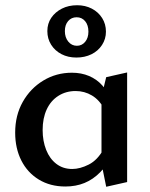

<svg xmlns="http://www.w3.org/2000/svg" viewBox="-20 -705 575 734"><path d="M230 8Q172 8 128.5 -18.5Q85 -45 61.5 -91.5Q38 -138 38 -198Q38 -264 67 -315.5Q96 -367 145.5 -397Q195 -427 255 -427Q291 -427 320.5 -414.5Q350 -402 371 -378.5Q392 -355 403 -322L378 -289Q360 -323 331.5 -340Q303 -357 269 -357Q232 -357 203 -338.5Q174 -320 158.5 -286.5Q143 -253 143 -208Q143 -166 156.5 -132Q170 -98 195.5 -78.5Q221 -59 256 -59Q286 -59 319.5 -76Q353 -93 376 -135L412 -115Q390 -74 363 -46.5Q336 -19 303 -5.5Q270 8 230 8ZM386 9 368 -80V-336L386 -410L466 -428V-9ZM272 -485Q240 -485 215 -498Q190 -511 175.5 -534Q161 -557 161 -586Q161 -615 176 -637Q191 -659 216.5 -672Q242 -685 275 -685Q306 -685 331 -672Q356 -659 370.5 -636Q385 -613 385 -584Q385 -556 370 -533Q355 -510 329.5 -497.5Q304 -485 272 -485ZM274 -530Q293 -530 305.5 -545Q318 -560 318 -584Q318 -609 305.5 -624Q293 -639 273 -639Q253 -639 240.5 -624.5Q228 -610 228 -586Q228 -562 241 -546Q254 -530 274 -530Z"/></svg>

Font: Ysabeau Infant SemiBold
Style: Regular
Weight: 600
Designer: Christian Thalmann (Catharsis Fonts)
Version: Version 2.002; featfreeze: ss01,ss02,lnum